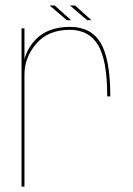

<svg xmlns="http://www.w3.org/2000/svg" viewBox="-20 -698 496 718"><path d="M381 -337.5H392.5Q392.5 -476 356.8 -536.8Q321 -597.5 241.5 -597.5Q158 -597.5 112.2 -549Q66.5 -500.5 66.5 -434.5L71.5 -419.5Q71.5 -483.5 116 -535Q160.5 -586.5 241 -586.5Q312.5 -586.5 346.8 -529.5Q381 -472.5 381 -337.5ZM60.5 0H71.5V-461.5V-592H60.5ZM306 -622.5H322L260.5 -677.5H241.5ZM230 -622.5H246L184.5 -677.5H165.5Z"/></svg>

Font: Anybody Thin
Style: Regular
Weight: 100
Designer: Tyler Finck
Foundry: Etcetera Type Company
Version: Version 1.114;gftools[0.9.25]